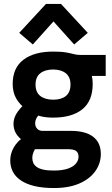

<svg xmlns="http://www.w3.org/2000/svg" viewBox="-20 -763 573 983"><path d="M256.5 199.7Q197.1 199.7 154.7 189.2Q112.4 178.6 85.3 159.6Q58.1 140.7 45.3 115Q32.5 89.3 32.5 58.8Q32.5 36.2 39.9 15.5Q47.3 -5.3 59.7 -22.2Q72 -39.1 87.4 -50.5Q65.1 -70.1 57.1 -89.5Q49.1 -108.9 49.1 -129Q49.1 -155.5 63.8 -180.5Q78.6 -205.4 109.8 -234.6L118.8 -199.4Q80.8 -226.9 62.9 -258.8Q44.9 -290.6 44.9 -333.2Q44.9 -415.5 100.1 -457.2Q155.2 -498.9 251.7 -498.9Q293.3 -498.9 317.4 -494.7Q341.5 -490.4 357.2 -486.2Q372.8 -481.9 387.9 -481.9H521.2V-374.2H414.7L435.5 -414.4Q454.6 -378.8 454.6 -333.2Q454.6 -246.4 401.6 -203.6Q348.6 -160.8 251.7 -160.8Q212.1 -160.8 182.7 -169.2Q153.2 -177.7 130.2 -190.9L192.7 -190.7Q177.6 -176.1 168.8 -161.7Q160.1 -147.3 160.1 -131.2Q160.1 -114.8 170.3 -103.9Q180.6 -92.9 197.8 -92.9H343.3Q418 -92.9 457.1 -62.7Q496.2 -32.5 496.2 25.5Q496.2 73.2 468.2 113Q440.3 152.7 386.8 176.2Q333.4 199.7 256.5 199.7ZM254.2 110.2Q299.2 110.2 327.3 100.4Q355.5 90.5 368.8 74.3Q382.1 58.1 382.1 39.7Q382.1 20.2 370.5 10.5Q358.9 0.7 324.3 0.7H104.1L195.4 -46.5Q172.9 -22.7 159.1 0.7Q145.4 24 145.4 45.8Q145.4 58.8 150.2 70.4Q155 81.9 167 91Q178.9 100.1 200.2 105.1Q221.5 110.2 254.2 110.2ZM251.7 -252.6Q293.3 -252.3 317.1 -271.4Q340.9 -290.5 340.9 -329.9Q340.9 -368.9 316.8 -388Q292.7 -407.1 251.7 -407.1Q211 -407.1 186.5 -388Q162 -368.9 162 -329.9Q162 -290.8 186 -271.9Q210.1 -252.9 251.7 -252.6ZM148 -535.3 78.4 -594.8 215.5 -742.9H292.3L429.4 -594.8L359.7 -535.3L253.8 -653.3Z"/></svg>

Font: Anaheim
Style: Regular
Weight: 400
Designer: Vernon Adams
Foundry: Vernon Adams
Version: Version 2.001